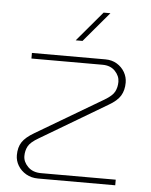

<svg xmlns="http://www.w3.org/2000/svg" viewBox="-51 -743 620 786"><g transform="rotate(5 259.0 -350.0)"><path d="M135 0Q107 0 85.5 -12.5Q64 -25 52 -45Q40 -65 40 -88Q40 -120 54 -141.5Q68 -163 104 -184L378 -346Q410 -365 419 -383Q428 -401 428 -423Q428 -447 409 -467Q390 -487 357 -487H65V-510H367Q394 -510 414.5 -497.5Q435 -485 446.5 -465Q458 -445 458 -422Q458 -391 444.5 -368.5Q431 -346 396 -326L123 -164Q90 -145 80.5 -127Q71 -109 71 -87Q71 -63 91 -43Q111 -23 145 -23H452V0ZM239 -577 343 -700H371L267 -577Z"/></g></svg>

Font: MuseoModerno Thin
Style: Regular
Weight: 100
Designer: Pablo Cosgaya, Héctor Gatti, Marcela Romero, and the Authors of The MuseoModerno Project.
Foundry: Omnibus-Type Team
Version: Version 1.003